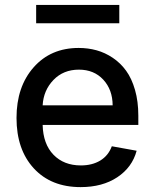

<svg xmlns="http://www.w3.org/2000/svg" viewBox="-20 -747 627 778"><path d="M463.4 -727.1V-652.8H126.5V-727.1ZM306.6 11.2Q187 11.2 116.9 -64.9Q46.9 -141.1 46.9 -269Q46.9 -395.5 116.2 -474.1Q185.5 -552.7 298.8 -552.7Q336.9 -552.7 371.3 -543.2Q405.8 -533.7 437 -512.7Q468.3 -491.7 491 -460.4Q513.7 -429.2 527.1 -382.6Q540.5 -335.9 540.5 -278.3V-240.7H152.8Q154.8 -163.1 196.8 -119.9Q238.8 -76.7 307.6 -76.7Q353.5 -76.7 386.2 -96.4Q418.9 -116.2 433.1 -154.3L533.7 -136.2Q515.6 -68.8 455.3 -28.8Q395 11.2 306.6 11.2ZM152.8 -320.3H436.5Q436 -383.8 398.4 -424.3Q360.8 -464.8 299.8 -464.8Q236.8 -464.8 196.5 -422.9Q156.2 -380.9 152.8 -320.3Z"/></svg>

Font: Interop Med
Style: Regular
Weight: 500
Designer: Rasmus Andersson, Google, Jang Haemin
Foundry: jhaemin
Version: Version 1.007